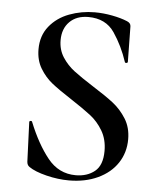

<svg xmlns="http://www.w3.org/2000/svg" viewBox="-49 -679 605 733"><g transform="rotate(5 253.5 -312.0)"><path d="M302 -354Q353 -322 382.5 -299Q412 -276 433 -242.5Q454 -209 454 -164Q454 -113 427.5 -73Q401 -33 352.5 -10.5Q304 12 242 12Q200 12 155.5 1Q111 -10 88 -26Q79 -32 78 -45L72 -196V-197Q72 -201 77 -201.5Q82 -202 83 -198Q116 -116 158.5 -63Q201 -10 266 -10Q310 -10 339 -33.5Q368 -57 368 -112Q368 -156 348.5 -189Q329 -222 300.5 -244Q272 -266 223 -298Q175 -329 148 -350.5Q121 -372 102 -403.5Q83 -435 83 -477Q83 -529 112 -565Q141 -601 187.5 -618.5Q234 -636 285 -636Q318 -636 352 -629.5Q386 -623 410 -613Q425 -607 425 -594L427 -459Q427 -455 422.5 -454Q418 -453 416 -456Q396 -517 362.5 -566.5Q329 -616 262 -616Q217 -616 190.5 -589.5Q164 -563 164 -519Q164 -482 182.5 -453.5Q201 -425 228 -404.5Q255 -384 302 -354Z"/></g></svg>

Font: Cormorant Infant SemiBold
Style: Regular
Weight: 600
Designer: Christian Thalmann (Catharsis Fonts)
Foundry: Catharsis Fonts
Version: Version 4.000